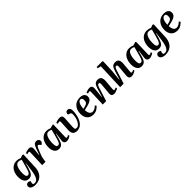

<svg xmlns="http://www.w3.org/2000/svg" viewBox="449 -2653 4769 4769"><g transform="rotate(-45 2834.0 -268.5)"><path d="M393.1 -91.8 423.8 -316.9 416 -317.9 381.8 -191.9Q352.5 -85 314 -38.1Q275.4 8.8 205.1 8.8Q161.6 8.8 129.4 -8.3Q97.2 -25.4 78.6 -55.9Q60.1 -86.4 51 -124.5Q42 -162.6 42 -209Q42 -300.8 72.5 -373Q103 -445.3 161.4 -486.6Q219.7 -527.8 296.9 -527.8Q364.3 -527.8 425.8 -500L501 -527.8L532.2 -515.1L514.2 -81.1Q512.2 -33.2 501 10.5Q489.7 54.2 466.1 94.7Q442.4 135.3 408.4 164.8Q374.5 194.3 323.7 212.2Q272.9 230 210.9 230Q169.9 230 135 220.7Q100.1 211.4 74.5 187.5Q48.8 163.6 48.8 127.9Q48.8 94.7 69.3 73.2Q89.8 51.8 122.1 51.8Q141.1 51.8 160.4 59.8Q179.7 67.9 190.9 81.1L182.1 109.9Q168.5 145.5 179.2 165.8Q189.9 186 229 186Q298.8 186 336.4 117.2Q374 48.3 393.1 -91.8ZM248 -71.8Q273.9 -71.8 292.2 -92.5Q310.5 -113.3 329.1 -164.6Q347.7 -215.8 373 -315.9L409.2 -455.1Q390.1 -466.3 364.3 -473.1Q338.4 -480 316.9 -480Q255.4 -480 220.2 -405.5Q185.1 -331.1 184.1 -208Q183.1 -136.7 197.8 -104.2Q212.4 -71.8 248 -71.8Z M673.8 0 689.9 -429.2Q690.9 -448.2 685.8 -457.5Q680.7 -466.8 666 -466.8Q647.5 -466.8 609.9 -451.2L596.7 -493.2Q625 -507.8 663.8 -517.8Q702.6 -527.8 732.9 -527.8Q779.3 -527.8 800 -499Q820.8 -470.2 814.9 -418L795.9 -228H801.8L859.9 -393.1Q886.2 -466.3 914.1 -497.1Q941.9 -527.8 990.7 -527.8Q1030.8 -527.8 1053.7 -506.1Q1076.7 -484.4 1076.7 -452.1Q1076.7 -424.3 1060.8 -401.9Q1044.9 -379.4 1014.6 -366.2L989.7 -397Q977.5 -412.1 969.5 -418Q961.4 -423.8 951.7 -423.8Q935.5 -423.8 921.1 -403.3Q906.7 -382.8 877.9 -314Q835.4 -210.9 822 -168Q808.6 -125 801.8 -77.1L792 0Z M1584.5 -515.1 1571.8 -94.2Q1570.8 -70.3 1575.9 -60.5Q1581.1 -50.8 1597.7 -50.8Q1623.5 -50.8 1654.8 -76.2L1671.9 -41Q1650.4 -21.5 1611.6 -3.7Q1572.8 14.2 1535.6 14.2Q1487.8 14.2 1463.6 -14.6Q1439.5 -43.5 1446.8 -97.2L1474.6 -307.1L1465.8 -308.1L1433.6 -187Q1425.8 -159.2 1419.9 -139.9Q1414.1 -120.6 1405.3 -97.7Q1396.5 -74.7 1387.5 -59.8Q1378.4 -44.9 1365.5 -29.5Q1352.5 -14.2 1337.4 -5.4Q1322.3 3.4 1302.5 8.8Q1282.7 14.2 1258.8 14.2Q1178.2 14.2 1137 -44.9Q1095.7 -104 1095.7 -201.2Q1095.7 -295.4 1125.7 -369.1Q1155.8 -442.9 1213.6 -485.4Q1271.5 -527.8 1348.6 -527.8Q1413.6 -527.8 1472.7 -500L1563.5 -526.9ZM1299.8 -65.9Q1315.9 -65.9 1327.6 -72Q1339.4 -78.1 1349.9 -90.8Q1360.4 -103.5 1370.6 -129.9Q1380.9 -156.2 1391.1 -189.7Q1401.4 -223.1 1415.5 -277.8L1461.9 -455.1Q1416.5 -480 1369.6 -480Q1306.6 -480 1272.9 -403.3Q1239.3 -326.7 1237.8 -196.8Q1237.3 -127 1252 -96.4Q1266.6 -65.9 1299.8 -65.9Z M2086.4 -527.8Q2127.9 -527.8 2149.9 -498.3Q2171.9 -468.8 2171.9 -419.9Q2171.9 -384.3 2167.7 -345.9Q2163.6 -307.6 2154.1 -264.9Q2144.5 -222.2 2129.9 -182.6Q2115.2 -143.1 2092.8 -106.9Q2070.3 -70.8 2042.7 -44.2Q2015.1 -17.6 1976.8 -1.7Q1938.5 14.2 1894.5 14.2Q1871.6 14.2 1852.3 11Q1833 7.8 1811.5 -2.9Q1790 -13.7 1775.9 -31.5Q1761.7 -49.3 1753.2 -80.6Q1744.6 -111.8 1746.6 -153.8L1761.7 -430.2Q1763.2 -477.5 1710.4 -461.9L1676.8 -451.2L1662.6 -492.2Q1738.3 -527.8 1807.6 -527.8Q1902.8 -527.8 1896.5 -431.2L1879.9 -141.1Q1876.5 -90.3 1886.7 -68.1Q1897 -45.9 1932.6 -45.9Q1979.5 -45.9 2019.8 -91.3Q2060.1 -136.7 2082.8 -205.8Q2105.5 -274.9 2106.4 -347.2Q2106.9 -384.3 2096.9 -397.5Q2086.9 -410.6 2061.5 -418.9L2016.6 -433.1Q2011.2 -476.1 2030.3 -502Q2049.3 -527.8 2086.4 -527.8Z M2517.1 -527.8Q2598.6 -527.8 2640.9 -493.9Q2683.1 -460 2683.1 -400.9Q2683.1 -378.9 2677.5 -360.6Q2671.9 -342.3 2662.8 -328.4Q2653.8 -314.5 2638.4 -302.5Q2623 -290.5 2608.4 -282.2Q2593.8 -273.9 2571.8 -265.9Q2549.8 -257.8 2532.2 -252.7Q2514.6 -247.6 2489.3 -241.2L2389.2 -216.8Q2392.6 -134.8 2422.1 -92.3Q2451.7 -49.8 2504.9 -49.8Q2571.8 -49.8 2646 -124L2673.3 -88.9Q2659.7 -71.8 2641.4 -55.7Q2623 -39.6 2597.2 -22.7Q2571.3 -5.9 2537.6 4.2Q2503.9 14.2 2468.3 14.2Q2362.8 14.2 2304 -50.3Q2245.1 -114.7 2245.1 -225.1Q2245.1 -361.8 2319.3 -444.8Q2393.6 -527.8 2517.1 -527.8ZM2556.2 -402.8Q2556.2 -482.9 2502 -482.9Q2452.1 -482.9 2422.6 -427.5Q2393.1 -372.1 2388.2 -265.1L2463.9 -284.2Q2513.2 -296.9 2534.7 -322Q2556.2 -347.2 2556.2 -402.8Z M3324.7 -74.2 3340.8 -40Q3317.9 -21 3275.1 -3.4Q3232.4 14.2 3197.8 14.2Q3148.9 14.2 3126.2 -10.3Q3103.5 -34.7 3107.9 -81.1L3133.8 -372.1Q3136.7 -411.6 3129.2 -426.8Q3121.6 -441.9 3100.6 -441.9Q3074.7 -441.9 3061.8 -422.1Q3048.8 -402.3 3029.8 -341.8L2921.9 0H2802.7L2817.9 -430.2Q2818.8 -449.2 2813.2 -458Q2807.6 -466.8 2793 -466.8Q2775.9 -466.8 2737.8 -451.2L2723.6 -493.2Q2743.2 -503.9 2783.4 -515.9Q2823.7 -527.8 2856.9 -527.8Q2904.3 -527.8 2926 -500.5Q2947.8 -473.1 2942.9 -419.9L2915.5 -153.8L2922.9 -151.9L2991.7 -377.9Q3016.1 -457.5 3049.8 -492.7Q3083.5 -527.8 3147.9 -527.8Q3280.3 -527.8 3266.6 -358.9L3244.6 -94.2Q3243.2 -70.3 3247.6 -61Q3252 -51.8 3268.6 -51.8Q3293.5 -51.8 3324.7 -74.2Z M3940.9 -77.1 3957 -43Q3934.1 -22.9 3891.4 -4.9Q3848.6 13.2 3815.9 13.2Q3759.8 13.2 3739.3 -14.4Q3718.8 -42 3722.7 -90.8L3748 -367.2Q3751.5 -409.7 3744.4 -426.3Q3737.3 -442.9 3715.8 -442.9Q3690.9 -442.9 3676.8 -421.6Q3662.6 -400.4 3644 -339.8L3535.6 0H3413.1L3439.9 -705.1L3351.1 -725.1L3356 -767.1H3553.7L3568.8 -753.9L3555.7 -416L3527.8 -149.9L3535.6 -147.9L3604 -369.1Q3630.9 -457 3663.8 -492.4Q3696.8 -527.8 3761.7 -527.8Q3830.6 -527.8 3859.9 -485.1Q3889.2 -442.4 3880.9 -354L3858.9 -96.2Q3856.4 -72.8 3861.3 -63Q3866.2 -53.2 3881.8 -53.2Q3910.6 -53.2 3940.9 -77.1Z M4490.2 -515.1 4477.5 -94.2Q4476.6 -70.3 4481.7 -60.5Q4486.8 -50.8 4503.4 -50.8Q4529.3 -50.8 4560.5 -76.2L4577.6 -41Q4556.2 -21.5 4517.3 -3.7Q4478.5 14.2 4441.4 14.2Q4393.6 14.2 4369.4 -14.6Q4345.2 -43.5 4352.5 -97.2L4380.4 -307.1L4371.6 -308.1L4339.4 -187Q4331.5 -159.2 4325.7 -139.9Q4319.8 -120.6 4311 -97.7Q4302.2 -74.7 4293.2 -59.8Q4284.2 -44.9 4271.2 -29.5Q4258.3 -14.2 4243.2 -5.4Q4228 3.4 4208.3 8.8Q4188.5 14.2 4164.6 14.2Q4084 14.2 4042.7 -44.9Q4001.5 -104 4001.5 -201.2Q4001.5 -295.4 4031.5 -369.1Q4061.5 -442.9 4119.4 -485.4Q4177.2 -527.8 4254.4 -527.8Q4319.3 -527.8 4378.4 -500L4469.2 -526.9ZM4205.6 -65.9Q4221.7 -65.9 4233.4 -72Q4245.1 -78.1 4255.6 -90.8Q4266.1 -103.5 4276.4 -129.9Q4286.6 -156.2 4296.9 -189.7Q4307.1 -223.1 4321.3 -277.8L4367.7 -455.1Q4322.3 -480 4275.4 -480Q4212.4 -480 4178.7 -403.3Q4145 -326.7 4143.6 -196.8Q4143.1 -127 4157.7 -96.4Q4172.4 -65.9 4205.6 -65.9Z M4966.3 -91.8 4997.1 -316.9 4989.3 -317.9 4955.1 -191.9Q4925.8 -85 4887.2 -38.1Q4848.6 8.8 4778.3 8.8Q4734.9 8.8 4702.6 -8.3Q4670.4 -25.4 4651.9 -55.9Q4633.3 -86.4 4624.3 -124.5Q4615.2 -162.6 4615.2 -209Q4615.2 -300.8 4645.8 -373Q4676.3 -445.3 4734.6 -486.6Q4793 -527.8 4870.1 -527.8Q4937.5 -527.8 4999 -500L5074.2 -527.8L5105.5 -515.1L5087.4 -81.1Q5085.4 -33.2 5074.2 10.5Q5063 54.2 5039.3 94.7Q5015.6 135.3 4981.7 164.8Q4947.8 194.3 4897 212.2Q4846.2 230 4784.2 230Q4743.2 230 4708.3 220.7Q4673.3 211.4 4647.7 187.5Q4622.1 163.6 4622.1 127.9Q4622.1 94.7 4642.6 73.2Q4663.1 51.8 4695.3 51.8Q4714.4 51.8 4733.6 59.8Q4752.9 67.9 4764.2 81.1L4755.4 109.9Q4741.7 145.5 4752.4 165.8Q4763.2 186 4802.2 186Q4872.1 186 4909.7 117.2Q4947.3 48.3 4966.3 -91.8ZM4821.3 -71.8Q4847.2 -71.8 4865.5 -92.5Q4883.8 -113.3 4902.3 -164.6Q4920.9 -215.8 4946.3 -315.9L4982.4 -455.1Q4963.4 -466.3 4937.5 -473.1Q4911.6 -480 4890.1 -480Q4828.6 -480 4793.5 -405.5Q4758.3 -331.1 4757.3 -208Q4756.3 -136.7 4771 -104.2Q4785.6 -71.8 4821.3 -71.8Z M5466.8 -527.8Q5548.3 -527.8 5590.6 -493.9Q5632.8 -460 5632.8 -400.9Q5632.8 -378.9 5627.2 -360.6Q5621.6 -342.3 5612.5 -328.4Q5603.5 -314.5 5588.1 -302.5Q5572.8 -290.5 5558.1 -282.2Q5543.5 -273.9 5521.5 -265.9Q5499.5 -257.8 5481.9 -252.7Q5464.4 -247.6 5439 -241.2L5338.9 -216.8Q5342.3 -134.8 5371.8 -92.3Q5401.4 -49.8 5454.6 -49.8Q5521.5 -49.8 5595.7 -124L5623 -88.9Q5609.4 -71.8 5591.1 -55.7Q5572.8 -39.6 5546.9 -22.7Q5521 -5.9 5487.3 4.2Q5453.6 14.2 5418 14.2Q5312.5 14.2 5253.7 -50.3Q5194.8 -114.7 5194.8 -225.1Q5194.8 -361.8 5269 -444.8Q5343.3 -527.8 5466.8 -527.8ZM5505.9 -402.8Q5505.9 -482.9 5451.7 -482.9Q5401.9 -482.9 5372.3 -427.5Q5342.8 -372.1 5337.9 -265.1L5413.6 -284.2Q5462.9 -296.9 5484.4 -322Q5505.9 -347.2 5505.9 -402.8Z"/></g></svg>

Font: Literata SemiBold
Style: Italic
Weight: 650
Italic angle: -2.39999°
Designer: Latin by Veronika Burian and Jose Scaglione. Greek by Irene Vlachou. Cyrillic by Vera Evstafieva
Foundry: TypeTogether
Version: Version 3.021